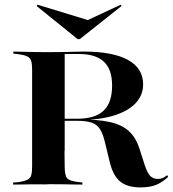

<svg xmlns="http://www.w3.org/2000/svg" viewBox="-20 -792 741 823"><path d="M117.7 -145.2V-492.7Q117.7 -518.5 113.3 -531.5Q108.9 -544.4 96.4 -550.4Q83.9 -556.5 59.7 -559.7L37.1 -562.1V-571Q52.4 -571 74.2 -570.2Q96 -569.4 122.2 -569Q148.4 -568.5 176.6 -568.5H187.1Q221 -568.5 249.6 -569Q278.2 -569.4 300.8 -570.2Q323.4 -571 337.9 -571Q463.7 -571 528.6 -535.1Q593.5 -499.2 593.5 -430.6Q593.5 -383.1 560.5 -348.8Q527.4 -314.5 465.3 -296Q403.2 -277.4 317.7 -277.4H192.7V-283.1H312.1Q387.9 -283.1 424.2 -317.7Q460.5 -352.4 460.5 -425Q460.5 -494.4 425.4 -527.4Q390.3 -560.5 318.5 -560.5H257.3V-145.2ZM582.3 11.3Q525 11.3 494.4 -14.5Q463.7 -40.3 450 -99.2L429.8 -182.3Q421 -219.4 408.1 -239.1Q395.2 -258.9 372.2 -266.5Q349.2 -274.2 311.3 -274.2H208.1V-280.6H310.5Q397.6 -280.6 450.4 -269Q503.2 -257.3 533.5 -229Q563.7 -200.8 579 -150.8L600.8 -83.1Q612.1 -50 624.2 -37.5Q636.3 -25 658.1 -25Q668.5 -25 677.4 -29Q686.3 -33.1 696.8 -41.1L700.8 -33.9Q674.2 -8.9 647.2 1.2Q620.2 11.3 582.3 11.3ZM175.8 -1.6Q147.6 -2.4 121.4 -2Q95.2 -1.6 73.4 -1.2Q51.6 -0.8 36.3 -0.8V-9.7L59.7 -11.3Q83.9 -15.3 96.4 -21Q108.9 -26.6 113.3 -39.5Q117.7 -52.4 117.7 -78.2V-145.2H256.5L257.3 -78.2Q257.3 -40.3 267.7 -28.2Q278.2 -16.1 312.9 -12.1L333.1 -9.7V-0.8Q317.7 -0.8 297.2 -1.2Q276.6 -1.6 251.6 -2Q226.6 -2.4 198.4 -2.4H190.3ZM497.6 -771.8 500.8 -766.1 321.8 -624.2H312.9L137.1 -766.1L141.1 -771.8L383.9 -697.6L312.1 -685.5Z"/></svg>

Font: Playfair 144pt SemiExpanded ExtraBold
Style: Regular
Weight: 800
Width: 6
Designer: Claus Eggers Sørensen
Foundry: Claus Eggers Sørensen
Version: Version 2.203